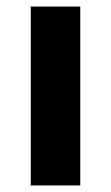

<svg xmlns="http://www.w3.org/2000/svg" viewBox="-20 -566 339 586"><path d="M225 0H74V-546H225Z"/></svg>

Font: Noto Sans Lao
Style: Bold
Weight: 700
Designer: Monotype Design Team
Foundry: Monotype Imaging Inc.
Version: Version 2.003